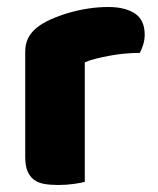

<svg xmlns="http://www.w3.org/2000/svg" viewBox="-20 -520 451 548"><path d="M222 -1Q212 2 190.5 5Q169 8 146 8Q124 8 106.5 5Q89 2 77 -7Q65 -16 58.5 -31.5Q52 -47 52 -72V-372Q52 -395 60.5 -411.5Q69 -428 85 -441Q101 -454 124.5 -464.5Q148 -475 175 -483Q202 -491 231 -495.5Q260 -500 289 -500Q337 -500 365 -481.5Q393 -463 393 -421Q393 -407 389 -393.5Q385 -380 379 -369Q358 -369 336 -367Q314 -365 293 -361Q272 -357 253.5 -352.5Q235 -348 222 -342Z"/></svg>

Font: Baloo Chettan
Style: Regular
Weight: 400
Designer: Maithili Shingre and Ek Type
Foundry: Ek Type
Version: Version 1.443;PS 1.000;hotconv 16.6.51;makeotf.lib2.5.65220;